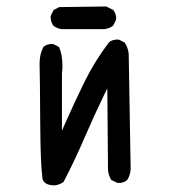

<svg xmlns="http://www.w3.org/2000/svg" viewBox="-20 -573 540 587"><path d="M101.1 -380.9Q101.1 -378.9 101.1 -370.6Q102.1 -346.7 103 -192.9Q104 -73.7 108.9 -36.6Q109.9 -25.4 110.8 -23.2Q111.8 -21 112.8 -20Q120.6 -6.3 147.9 -6.3Q162.1 -8.3 174.3 -16.6Q209 -83.5 238.3 -151.6Q267.6 -219.7 299.8 -286.1L308.1 -302.7L310.1 -64.5V-58.1Q310.1 -38.6 320.3 -22.9L337.9 -14.2Q340.3 -13.7 342.8 -13.7Q358.4 -13.7 368.7 -22.5Q379.4 -38.6 379.4 -58.6L373.5 -408.7Q371.6 -426.8 361.3 -442.9L343.8 -451.7Q341.3 -452.1 338.9 -452.1Q323.2 -452.1 313 -443.4Q269 -385.3 238 -322Q207 -258.8 177.7 -192.4L169.4 -173.3V-349.1Q170.9 -361.8 170.9 -368.7Q170.9 -389.6 168.2 -403.6Q165.5 -417.5 160.6 -429.2L143.6 -438Q140.6 -438.5 136.2 -438.5Q131.8 -438.5 125.2 -436.5Q118.7 -434.6 112.8 -429.7Q101.1 -407.2 101.1 -380.9ZM334.5 -511.7Q335 -514.6 335 -519Q335 -523.4 333 -530Q331.1 -536.6 326.2 -542.5L304.7 -553.2L161.1 -551.3L144 -542.5L135.3 -525.4Q134.8 -522.5 134.8 -519.5Q134.8 -516.6 135.7 -512.2Q137.2 -502.4 143.6 -494.1Q154.3 -485.8 168.5 -483.9H299.3Q313.5 -485.8 325.7 -494.1Z"/></svg>

Font: Bakudai
Style: Light
Weight: 300
Version: Version 1.48